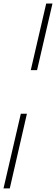

<svg xmlns="http://www.w3.org/2000/svg" viewBox="-24 -800 313 1070"><path d="M233.5 -780.5H268.5L182.5 -409H147.5ZM92 -166H126L30.5 250H-4.5Z"/></svg>

Font: Bodoni* 06pt Fatface
Style: Italic
Weight: 900
Italic angle: -13°
Version: Version 2.3